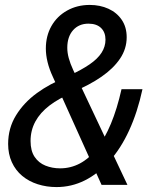

<svg xmlns="http://www.w3.org/2000/svg" viewBox="-20 -750 605 779"><path d="M392 0 195 -437Q180 -469 173 -498Q166 -527 166 -553Q166 -604 188.5 -644Q211 -684 252 -707Q293 -730 344 -730Q386 -730 420 -714.5Q454 -699 474 -669.5Q494 -640 494 -599Q494 -552 467 -512Q440 -472 391.5 -438.5Q343 -405 278 -378L262 -444Q310 -466 343 -488.5Q376 -511 392 -536Q408 -561 408 -589Q408 -619 390 -636.5Q372 -654 339 -654Q300 -654 276.5 -627.5Q253 -601 253 -556Q253 -536 259 -514Q265 -492 277 -466L497 0ZM209 9Q169 9 133 -2.5Q97 -14 70 -36.5Q43 -59 28 -92Q13 -125 13 -166Q13 -230 45 -282Q77 -334 130 -372.5Q183 -411 246 -435L273 -373Q219 -351 181 -322Q143 -293 123.5 -257Q104 -221 104 -178Q104 -138 120.5 -113.5Q137 -89 164.5 -78Q192 -67 224 -67Q267 -67 304.5 -87Q342 -107 373.5 -147.5Q405 -188 430 -248Q455 -308 473 -388H558Q538 -295 504 -221Q470 -147 424 -96Q378 -45 324 -18Q270 9 209 9Z"/></svg>

Font: Instrument Sans Condensed Medium
Style: Italic
Weight: 500
Width: 3
Italic angle: -13°
Designer: Rodrigo Fuenzalida
Foundry: fragTYPE
Version: Version 1.000;gftools[0.9.28]